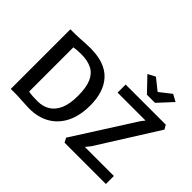

<svg xmlns="http://www.w3.org/2000/svg" viewBox="-184 -1333 1692 1692"><g transform="rotate(45 662.0 -486.5)"><path d="M86.5 0V-743Q97 -743 107 -743Q117 -743 126.8 -743Q136.5 -743 146.5 -743Q169 -743 198.8 -745Q228.5 -747 261.8 -749Q295 -751 328.5 -751Q511 -751 598.2 -656.8Q685.5 -562.5 685.5 -392.5Q685.5 -265.5 640.8 -175.2Q596 -85 513.2 -37.8Q430.5 9.5 316.5 8Q274.5 7 226 3.5Q177.5 0 138 0Q129.5 0 120.8 0Q112 0 103.5 0Q95 0 86.5 0ZM217.5 -98Q240 -93 271.5 -91Q303 -89 332.5 -89.5Q396.5 -90 445.2 -119.8Q494 -149.5 521.5 -212.5Q549 -275.5 549 -375.5Q549 -479.5 522.2 -541Q495.5 -602.5 442 -629.2Q388.5 -656 308.5 -656Q281.5 -656 257.2 -654Q233 -652 217.5 -649ZM756.5 0 735 -41 1094.5 -605.5 1123 -642.5H775V-743H1275L1297.5 -704L945.5 -144.5L909.5 -100H1271.5V0ZM971 -812 845 -944 914.5 -981 1020.5 -896 1129 -981 1195 -945 1072 -812Z"/></g></svg>

Font: Merriweather Sans Medium
Style: Regular
Weight: 500
Designer: Eben Sorkin
Foundry: Eben Sorkin
Version: Version 2.001